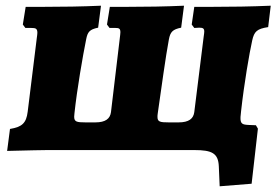

<svg xmlns="http://www.w3.org/2000/svg" viewBox="-20 -526 976 673"><path d="M825 -136C836 -235 854 -339 864 -384C871 -416 881 -425 920 -431L929 -506C859 -503 791 -502 723 -502C702 -502 682 -502 661 -502L652 -440L661 -428C668 -428 673 -429 678 -429C692 -429 696 -426 696 -415C696 -411 695 -405 694 -398L661 -133C658 -110 642 -97 606 -97H572C541 -97 532 -99 532 -116C532 -119 532 -124 533 -129C545 -213 561 -330 572 -388C577 -414 585 -423 615 -429L625 -506C558 -503 492 -502 426 -502C406 -502 385 -502 365 -502L355 -440L364 -428H385C397 -428 402 -426 402 -413C402 -408 401 -402 400 -393L369 -133C366 -110 350 -97 314 -97H280C249 -97 240 -99 240 -117C240 -121 241 -125 241 -129C250 -213 270 -329 282 -388C287 -414 294 -423 324 -429L334 -506C266 -503 199 -502 132 -502C111 -502 91 -502 70 -502L60 -440L69 -428H90C105 -428 111 -426 111 -411C111 -406 110 -401 109 -393L77 -134C72 -94 57 -81 15 -74L5 3C86 1 129 0 146 0H661C723 0 745 11 747 57L750 127L862 118L884 -75L877 -87L852 -88C829 -89 822 -92 823 -116C824 -122 824 -129 825 -136Z"/></svg>

Font: Alegreya SC Black
Style: Italic
Weight: 900
Italic angle: -7°
Designer: Juan Pablo del Peral
Foundry: Huerta Tipografica
Version: Version 2.007;PS 002.007;hotconv 1.0.88;makeotf.lib2.5.64775